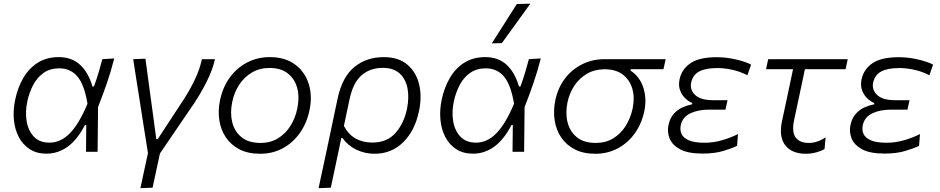

<svg xmlns="http://www.w3.org/2000/svg" viewBox="-20 -812 5027 1027"><path d="M229 10Q176 10 138.8 -14.2Q101.5 -38.5 80.2 -79.5Q59 -120.5 54.2 -172Q49.5 -223.5 61 -278Q75 -345 105.5 -396.5Q136 -448 183 -477.2Q230 -506.5 294 -506.5Q363.5 -506.5 408 -465.8Q452.5 -425 474.5 -349.5H482.5Q498.5 -393 508.8 -428.8Q519 -464.5 527.5 -495.5L591 -499.5Q575 -435 552 -368Q529 -301 504.5 -239.5Q503 -119.5 502 0H440Q440.5 -37 440.8 -73Q441 -109 441.5 -143.5H434.5Q393.5 -64.5 341.8 -27.2Q290 10 229 10ZM245 -49Q304.5 -49 353.8 -99.2Q403 -149.5 448 -257Q431 -360 393.8 -403.2Q356.5 -446.5 297 -446.5Q247.5 -446.5 213 -422Q178.5 -397.5 157.5 -357.5Q136.5 -317.5 126.5 -271.5Q114 -215 122.5 -164Q131 -113 161.2 -81Q191.5 -49 245 -49Z M731 194.5Q741 148.5 750.8 102.5Q760.5 56.5 771.5 7Q763.5 -42.5 755.8 -91.5Q748 -140.5 740.5 -188L727 -275.5Q718 -330.5 709.5 -385.5Q701 -440.5 692.5 -495.5L758 -498Q767 -430 778 -348.8Q789 -267.5 799 -195L816 -67.5H823.5Q859.5 -122.5 894.5 -176Q929.5 -229.5 965 -283.5Q999 -337 1023.8 -389.5Q1048.5 -442 1060 -495.5H1130Q1116.5 -436 1085.2 -374.5Q1054 -313 1019.5 -261Q974 -194 927.8 -126.5Q881.5 -59 835.5 9Q825 58.5 815.5 102Q806 145.5 796 192Z M1371 10.5Q1306.5 10.5 1260.8 -13.2Q1215 -37 1188 -77.2Q1161 -117.5 1153.2 -168.5Q1145.5 -219.5 1156.5 -274Q1172 -348 1211 -400Q1250 -452 1304.8 -479.2Q1359.5 -506.5 1422 -506.5Q1506 -506.5 1559 -466.5Q1612 -426.5 1631.8 -361.8Q1651.5 -297 1635.5 -222.5Q1621 -153 1584 -100.8Q1547 -48.5 1492.8 -19Q1438.5 10.5 1371 10.5ZM1373.5 -47.5Q1426.5 -47.5 1467 -72.2Q1507.5 -97 1533.5 -138.5Q1559.5 -180 1570 -230.5Q1583 -291 1570 -340.2Q1557 -389.5 1519.8 -419Q1482.5 -448.5 1421.5 -448.5Q1369 -448.5 1328 -424.5Q1287 -400.5 1259.8 -359.2Q1232.5 -318 1222 -265.5Q1210 -208 1222.2 -158.2Q1234.5 -108.5 1272 -78Q1309.5 -47.5 1373.5 -47.5Z M1684 194.5Q1696 139.5 1707.2 86.5Q1718.5 33.5 1731.5 -27L1785.5 -283.5Q1810.5 -401 1875.8 -453.8Q1941 -506.5 2032.5 -506.5Q2111.5 -506.5 2158.8 -466.5Q2206 -426.5 2221.8 -361Q2237.5 -295.5 2221.5 -219Q2199.5 -113 2136.8 -51.2Q2074 10.5 1983.5 10.5Q1931 10.5 1885 -12Q1839 -34.5 1812.5 -73.5H1805.5L1795.5 -25Q1783 33.5 1772.2 85Q1761.5 136.5 1749.5 192ZM1971.5 -49.5Q2050.5 -49.5 2095.5 -100.8Q2140.5 -152 2157 -229.5Q2169 -289 2159.8 -339Q2150.5 -389 2117.8 -419Q2085 -449 2027.5 -449Q1959 -449 1913.2 -408.5Q1867.5 -368 1849 -277.5L1819.5 -138.5Q1844 -92 1882.8 -70.8Q1921.5 -49.5 1971.5 -49.5Z M2510.5 10Q2457.5 10 2420.2 -14.2Q2383 -38.5 2361.8 -79.5Q2340.5 -120.5 2335.8 -172Q2331 -223.5 2342.5 -278Q2356.5 -345 2387 -396.5Q2417.5 -448 2464.5 -477.2Q2511.5 -506.5 2575.5 -506.5Q2645 -506.5 2689.5 -465.8Q2734 -425 2756 -349.5H2764Q2780 -393 2790.2 -428.8Q2800.5 -464.5 2809 -495.5L2872.5 -499.5Q2856.5 -435 2833.5 -368Q2810.5 -301 2786 -239.5Q2784.5 -119.5 2783.5 0H2721.5Q2722 -37 2722.2 -73Q2722.5 -109 2723 -143.5H2716Q2675 -64.5 2623.2 -27.2Q2571.5 10 2510.5 10ZM2526.5 -49Q2586 -49 2635.2 -99.2Q2684.5 -149.5 2729.5 -257Q2712.5 -360 2675.2 -403.2Q2638 -446.5 2578.5 -446.5Q2529 -446.5 2494.5 -422Q2460 -397.5 2439 -357.5Q2418 -317.5 2408 -271.5Q2395.5 -215 2404 -164Q2412.5 -113 2442.8 -81Q2473 -49 2526.5 -49ZM2610.5 -580Q2645 -633.5 2678.2 -686Q2711.5 -738.5 2744.5 -790.5L2817 -792.5Q2778.5 -739 2740.5 -686.5Q2702.5 -634 2664.5 -581.5Z M3164.5 10.5Q3100 10.5 3054.2 -13.2Q3008.5 -37 2981.5 -77.2Q2954.5 -117.5 2946.8 -168.5Q2939 -219.5 2950 -274Q2964.5 -343.5 3002.8 -393Q3041 -442.5 3095.5 -469Q3150 -495.5 3213.5 -495.5H3540.5L3529 -442H3354L3352.5 -434.5Q3402.5 -402 3421.5 -342.2Q3440.5 -282.5 3426 -215.5Q3411.5 -148.5 3374.8 -97.8Q3338 -47 3284.2 -18.2Q3230.5 10.5 3164.5 10.5ZM3167 -47.5Q3220 -47.5 3260.2 -72Q3300.5 -96.5 3326.5 -138Q3352.5 -179.5 3363.5 -230Q3376 -287.5 3362.8 -335.5Q3349.5 -383.5 3312 -412.5Q3274.5 -441.5 3214 -441.5Q3161.5 -441.5 3120.5 -418Q3079.5 -394.5 3052.8 -354.5Q3026 -314.5 3015.5 -265Q3003.5 -207.5 3015.8 -158Q3028 -108.5 3065.5 -78Q3103 -47.5 3167 -47.5Z M3738.5 9.5Q3659 9.5 3616.8 -14Q3574.5 -37.5 3561.2 -72.5Q3548 -107.5 3555.5 -142.5Q3563.5 -180.5 3584 -203.2Q3604.5 -226 3630.5 -237.5Q3656.5 -249 3682 -254L3683 -261Q3665 -268 3646.5 -285Q3628 -302 3618 -328Q3608 -354 3615 -388Q3626.5 -442 3673.5 -474Q3720.5 -506 3814 -506Q3865.5 -506 3916.5 -494Q3967.5 -482 3997.5 -466.5L3978 -409.5Q3938 -430 3896.2 -439Q3854.5 -448 3817 -448Q3754.5 -448 3720.2 -429.8Q3686 -411.5 3677 -370.5Q3669 -332 3698.2 -304Q3727.5 -276 3795 -276H3871.5L3860.5 -225.5H3771Q3714 -225.5 3672.5 -205.8Q3631 -186 3621.5 -142.5Q3616 -117 3625.5 -95.8Q3635 -74.5 3664.5 -61.5Q3694 -48.5 3749.5 -48.5Q3796.5 -48.5 3843.5 -62.2Q3890.5 -76 3927.5 -95L3922.5 -32Q3894.5 -18 3847.5 -4.2Q3800.5 9.5 3738.5 9.5Z M4290 10.5Q4216 10.5 4180.5 -34.8Q4145 -80 4163 -164.5Q4180 -244.5 4195 -314Q4210 -383.5 4222 -442H4077.5L4089 -495.5H4514.5L4503 -442H4285.5Q4271 -374 4256.8 -306.5Q4242.5 -239 4228 -171.5Q4214 -105.5 4236 -76.5Q4258 -47.5 4305.5 -47.5Q4352.5 -47.5 4396 -77.5L4390.5 -15Q4375 -5 4347 2.8Q4319 10.5 4290 10.5Z M4712 9.5Q4632.5 9.5 4590.2 -14Q4548 -37.5 4534.8 -72.5Q4521.5 -107.5 4529 -142.5Q4537 -180.5 4557.5 -203.2Q4578 -226 4604 -237.5Q4630 -249 4655.5 -254L4656.5 -261Q4638.5 -268 4620 -285Q4601.5 -302 4591.5 -328Q4581.5 -354 4588.5 -388Q4600 -442 4647 -474Q4694 -506 4787.5 -506Q4839 -506 4890 -494Q4941 -482 4971 -466.5L4951.5 -409.5Q4911.5 -430 4869.8 -439Q4828 -448 4790.5 -448Q4728 -448 4693.8 -429.8Q4659.5 -411.5 4650.5 -370.5Q4642.5 -332 4671.8 -304Q4701 -276 4768.5 -276H4845L4834 -225.5H4744.5Q4687.5 -225.5 4646 -205.8Q4604.5 -186 4595 -142.5Q4589.5 -117 4599 -95.8Q4608.5 -74.5 4638 -61.5Q4667.5 -48.5 4723 -48.5Q4770 -48.5 4817 -62.2Q4864 -76 4901 -95L4896 -32Q4868 -18 4821 -4.2Q4774 9.5 4712 9.5Z"/></svg>

Font: Commissioner Light
Style: Italic
Weight: 300
Italic angle: -12°
Designer: Kostas Bartsokas
Foundry: Kostas Bartsokas
Version: Version 1.000; ttfautohint (v1.8.3)